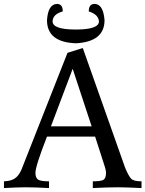

<svg xmlns="http://www.w3.org/2000/svg" viewBox="-24 -954 738 974"><path d="M693.8 0Q617.2 -3.9 573.2 -3.9Q518.6 -3.9 446.8 0V-34.2Q489.3 -34.2 501.5 -42.2Q513.7 -50.3 513.7 -77.1Q513.7 -91.8 506.3 -112.8L458.5 -261.2H214.4Q155.8 -111.3 155.8 -77.1Q155.8 -53.2 168.2 -43.7Q180.7 -34.2 224.6 -34.2V0Q154.8 -3.9 105 -3.9Q64.9 -3.9 -3.9 0V-34.2Q29.8 -35.2 49.8 -47.9Q69.8 -60.5 84 -91.3L318.4 -686L396 -710.4L611.3 -101.6Q627.9 -62.5 640.4 -48.3Q652.8 -34.2 693.8 -34.2ZM440.9 -313 344.7 -605 234.4 -313ZM361.3 -734.4Q214.4 -739.7 214.4 -851.6Q219.7 -932.6 265.1 -934.1Q294.4 -934.1 294.4 -896Q244.1 -882.3 242.7 -845.7Q242.7 -804.2 359.9 -804.2Q478 -804.2 478 -845.7Q475.1 -880.9 426.3 -896Q426.3 -934.1 455.6 -934.1Q500 -933.6 506.3 -851.6Q506.3 -742.2 361.3 -734.4Z"/></svg>

Font: Almanac
Style: Regular
Weight: 400
Designer: Eden's Almanac
Version: Version 3.501;March 28, 2021;FontCreator 13.0.0.2683 64-bit